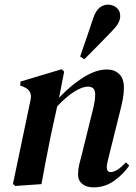

<svg xmlns="http://www.w3.org/2000/svg" viewBox="-20 -795 586 829"><path d="M46 8 36 -1 112 -364Q121 -404 82 -420L67 -426L69 -443L246 -496L257 -486L235 -373Q287 -428 341 -461.5Q395 -495 442 -495Q474 -495 494.5 -475.5Q515 -456 515 -416Q515 -394 511 -371.5Q507 -349 501 -325L450 -120Q446 -104 443.5 -92.5Q441 -81 441 -73Q441 -52 458 -52Q484 -52 524 -94L538 -80Q513 -43 473 -14.5Q433 14 384 14Q353 14 335 -1Q317 -16 317 -42Q317 -63 322 -84.5Q327 -106 334 -131L373 -289Q381 -319 386 -343Q391 -367 391 -386Q391 -406 382.5 -413.5Q374 -421 360 -421Q336 -421 302.5 -400.5Q269 -380 227 -336L200 -213Q189 -160 179 -107Q169 -54 159 0ZM326 -551Q340 -592 354 -632Q368 -672 381 -712Q392 -747 409 -761Q426 -775 446 -775Q467 -775 483 -762Q499 -749 499 -726Q499 -708 488.5 -691.5Q478 -675 458 -655Q429 -625 401 -596.5Q373 -568 344 -539Z"/></svg>

Font: DM Serif Text
Style: Italic
Weight: 400
Italic angle: -12°
Designer: Colophon Foundry, Frank Grießhammer
Foundry: Colophon Foundry
Version: Version 5.100; ttfautohint (v1.8.2)